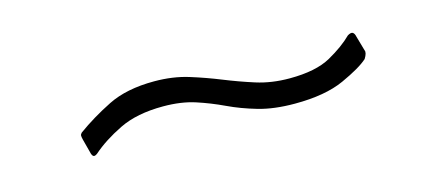

<svg xmlns="http://www.w3.org/2000/svg" viewBox="-26 -509 593 268"><g transform="rotate(-15 271.0 -375.5)"><path d="M489 -370Q478 -360 450.5 -347.5Q423 -335 379 -335Q349 -335 326.5 -341.5Q304 -348 285 -357Q266 -366 246 -372.5Q226 -379 200 -379Q162 -379 136.5 -366.5Q111 -354 94 -339Q90 -336 88 -337.5Q86 -339 85 -344L80 -363Q79 -367 79 -369Q79 -371 81 -373Q103 -389 130 -402.5Q157 -416 197 -416Q224 -416 246.5 -409Q269 -402 290 -393.5Q311 -385 333 -378Q355 -371 381 -371Q419 -371 440.5 -383Q462 -395 475 -408Q480 -411 482.5 -409.5Q485 -408 486 -403L492 -382Q494 -378 489 -370Z"/></g></svg>

Font: Libre Franklin Thin Thin
Style: Italic
Weight: 250
Italic angle: -8°
Version: Version 3.000